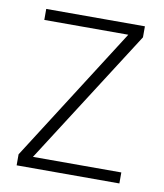

<svg xmlns="http://www.w3.org/2000/svg" viewBox="-67 -599 558 655"><g transform="rotate(10 212.0 -271.5)"><path d="M382.8 -543V-504.9L84 -38.1H390.1V0H34.2V-38.1L332 -504.9H41V-543Z"/></g></svg>

Font: SVN-Poppins ExtraLight
Style: Regular
Weight: 200
Designer: Ninad Kale (Devanagari), Jonny Pinhorn (Latin)
Foundry: Indian Type Foundry
Version: Version 3.002 2017